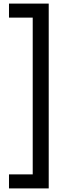

<svg xmlns="http://www.w3.org/2000/svg" viewBox="-20 -888 376 1068"><path d="M30 160V82H162V-790H30V-868H251V160Z"/></svg>

Font: Encode Sans Normal
Style: Medium
Weight: 500
Designer: Pablo Impallari, Andres Torresi
Foundry: Pablo Impallari, Andres Torresi
Version: Version 1.000; ttfautohint (v1.00) -l 8 -r 50 -G 200 -x 14 -